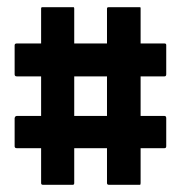

<svg xmlns="http://www.w3.org/2000/svg" viewBox="-20 -716 514 538"><path d="M184.1 -198.2H100.1Q95.2 -198.2 95.2 -203.1V-300.8H26.9Q21 -300.8 21 -306.2V-384.8Q21 -386.2 22.5 -388.7Q23.9 -391.1 26.9 -391.1H95.2V-502H26.9Q21 -502 21 -507.8V-588.9Q21 -594.2 26.9 -594.2H95.2V-691.9Q95.2 -695.8 98.1 -695.8H186Q188 -695.8 188 -691.9V-594.2H279.8V-691.9Q279.8 -695.8 284.2 -695.8H372.1Q374 -695.8 374 -693.8V-594.2H440.9Q445.8 -594.2 445.8 -589.8V-507.8Q445.8 -502 440.9 -502H374V-391.1H440.9Q445.8 -391.1 445.8 -384.8V-306.2Q445.8 -300.8 440.9 -300.8H374V-203.1Q374 -198.2 372.1 -198.2H285.2Q279.8 -198.2 279.8 -203.1V-300.8H188V-203.1Q188 -198.2 184.1 -198.2ZM188 -391.1H279.8V-502H188Z"/></svg>

Font: Bayon
Style: Regular
Weight: 400
Designer: Danh Hong
Version: Version 8.001; ttfautohint (v1.8.3)